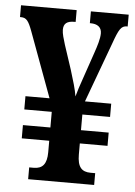

<svg xmlns="http://www.w3.org/2000/svg" viewBox="-52 -754 560 794"><g transform="rotate(5 228.0 -357.0)"><path d="M95 0H369V-49H350C313 -49 295 -68 295 -120V-166H410V-221H295V-286H410V-341H301L392 -588C414 -650 423 -665 447 -665H450V-714H293V-665H296C324 -665 342 -653 342 -627C342 -604 332 -573 322 -544L284 -433C274 -405 266 -380 260 -358C256 -386 244 -425 231 -467L198 -567C191 -590 184 -612 184 -628C184 -655 199 -665 229 -665H234V-714H3V-665H7C30 -665 39 -652 54 -612L154 -341H54V-286H168V-221H54V-166H168V-118C168 -69 150 -49 114 -49H95Z"/></g></svg>

Font: Noto Serif Bengali ExtraCondensed
Style: Regular
Weight: 400
Width: 2
Designer: Juan Bruce, Universal Thirst, Indian Type Foundry and the Monotype Design Team.
Foundry: Monotype Imaging Inc.
Version: Version 2.003